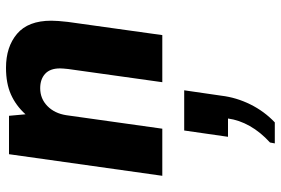

<svg xmlns="http://www.w3.org/2000/svg" viewBox="-168 -393 936 640"><g transform="rotate(-90 300.0 -73.0)"><path d="M34 0 106 -511H234L239 -456Q268 -488 305 -504.5Q342 -521 394 -521Q464 -521 507.5 -484Q551 -447 551 -370Q551 -360 550 -346Q549 -332 547 -315L503 0H346L390 -314Q391 -323 391.5 -330Q392 -337 392 -341Q392 -374 374 -390.5Q356 -407 326 -407Q291 -407 266.5 -383Q242 -359 236 -320L191 0ZM142 375 145 359Q180 327 200 291.5Q220 256 225 219H164L185 73H319L301 197Q295 247 272 293.5Q249 340 212 375Z"/></g></svg>

Font: Chivo Mono Medium
Style: Bold Italic
Weight: 700
Italic angle: -8.05°
Monospace: yes
Version: Version 1.008